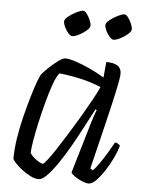

<svg xmlns="http://www.w3.org/2000/svg" viewBox="-51 -741 585 783"><g transform="rotate(5 241.0 -350.0)"><path d="M136 0Q121 0 103 -9Q85 -18 68 -31Q51 -44 39.5 -56.5Q28 -69 27 -75Q27 -113 34 -158.5Q41 -204 52.5 -249.5Q64 -295 75.5 -334Q87 -373 96.5 -398Q106 -423 110 -427Q117 -436 135 -453.5Q153 -471 172.5 -485.5Q192 -500 202 -500Q219 -500 246 -491Q273 -482 304.5 -467.5Q336 -453 364 -436L370 -500Q432 -500 432 -458Q432 -440 420 -385Q408 -330 388 -247Q368 -164 343 -62L354 -55Q363 -64 378 -85Q393 -106 408 -131Q423 -156 434 -176Q441 -176 447 -172Q453 -168 455 -164Q449 -143 436 -115Q423 -87 406 -61Q389 -35 372 -17.5Q355 0 341 0Q330 0 313.5 -7Q297 -14 283.5 -23.5Q270 -33 268 -39L320 -215Q329 -247 337 -271Q345 -295 348 -301L343 -304Q325 -270 303.5 -229Q282 -188 259 -147.5Q236 -107 213 -73.5Q190 -40 170.5 -20Q151 0 136 0ZM148 -64Q152 -64 166.5 -82.5Q181 -101 201.5 -132.5Q222 -164 245 -201Q268 -238 290 -275.5Q312 -313 329.5 -345Q347 -377 355 -396Q315 -413 270 -423Q225 -433 184 -437Q172 -424 160 -390.5Q148 -357 136.5 -314Q125 -271 115.5 -228Q106 -185 100.5 -151.5Q95 -118 95 -104Q103 -90 121.5 -77Q140 -64 148 -64ZM391 -593Q384 -593 375 -603Q366 -613 359.5 -626.5Q353 -640 353 -650Q353 -659 368 -671Q383 -683 400.5 -691.5Q418 -700 427 -700Q434 -700 442 -689.5Q450 -679 456 -665Q462 -651 462 -642Q462 -633 448 -621Q434 -609 417.5 -601Q401 -593 391 -593ZM222 -593Q215 -593 206 -603Q197 -613 190.5 -626.5Q184 -640 184 -650Q184 -659 199 -671Q214 -683 231.5 -691.5Q249 -700 258 -700Q265 -700 273 -689.5Q281 -679 287 -665Q293 -651 293 -642Q293 -633 279 -621Q265 -609 248.5 -601Q232 -593 222 -593Z"/></g></svg>

Font: Texturina 72pt 72pt Light
Style: Italic
Weight: 300
Italic angle: -11°
Designer: Guillermo Torres Carreño
Foundry: Omnibus-Type
Version: Version 1.002; ttfautohint (v1.8.3)